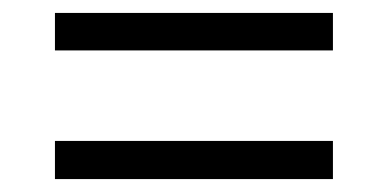

<svg xmlns="http://www.w3.org/2000/svg" viewBox="-20 -505 599 297"><path d="M65 -427V-485H495V-427ZM65 -228V-287H495V-228Z"/></svg>

Font: Noto Serif Bengali Medium
Style: Regular
Weight: 500
Designer: Juan Bruce, Universal Thirst, Indian Type Foundry and the Monotype Design Team.
Foundry: Monotype Imaging Inc.
Version: Version 2.003; ttfautohint (v1.8.4.7-5d5b)